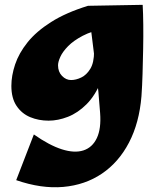

<svg xmlns="http://www.w3.org/2000/svg" viewBox="-20 -485 652 794"><path d="M47 260 120 71Q184 116 236 132.5Q288 149 325 137Q362 125 380.5 86Q399 47 394 -18Q391 -62 387 -104Q383 -146 377 -195.5Q371 -245 363 -309Q355 -373 344 -461L570 -465Q572 -430 572.5 -382.5Q573 -335 572 -282.5Q571 -230 569.5 -179.5Q568 -129 565 -87Q556 23 513.5 104.5Q471 186 401.5 233Q332 280 241.5 288Q151 296 47 260ZM181 14Q140 14 105 -0.5Q70 -15 48.5 -47Q27 -79 27 -130Q27 -172 42.5 -218.5Q58 -265 94 -310Q130 -355 191.5 -394Q253 -433 344 -461L416 -367Q360 -357 322 -337Q284 -317 261.5 -294Q239 -271 229.5 -250Q220 -229 220 -215Q220 -188 236.5 -171Q253 -154 274 -154Q294 -154 316 -164.5Q338 -175 353.5 -200.5Q369 -226 369 -272L428 -299Q423 -210 398.5 -150Q374 -90 338 -54Q302 -18 261 -2Q220 14 181 14Z"/></svg>

Font: Marhey
Style: Bold
Weight: 700
Designer: Nur Syamsi & Bustanul Arifin
Foundry: Namelatype
Version: Version 1.000